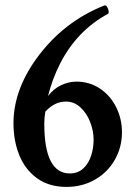

<svg xmlns="http://www.w3.org/2000/svg" viewBox="-20 -697 506 724"><path d="M30.8 -231.9Q30.8 -356.4 118.2 -477.1Q218.3 -614.7 372.1 -675.8Q375.5 -677.2 378.7 -676.3Q381.8 -675.3 385.7 -667.5L387.2 -664.1Q389.6 -657.7 389.9 -652.1Q390.1 -646.5 387.2 -645Q269.5 -581.1 206.1 -456.1Q176.8 -397.9 161.1 -335Q182.1 -362.3 210.4 -375.7Q238.8 -389.2 268.1 -389.2Q317.9 -389.2 357.2 -362.8Q396.5 -336.4 418.2 -292.5Q439.9 -248.5 439.9 -198.2Q439.9 -141.6 412.8 -94.2Q385.7 -46.9 337.9 -19.5Q290 7.8 231 7.8Q164.6 7.8 119.4 -25.1Q74.2 -58.1 52.5 -112.5Q30.8 -167 30.8 -231.9ZM333 -169.9Q333 -203.1 320.1 -236.6Q307.1 -270 283.4 -292Q259.8 -314 229 -314Q207 -314 187.5 -304.4Q168 -294.9 150.9 -275.9Q147 -254.9 147 -231Q147 -136.7 171.1 -89.8Q195.3 -43 243.2 -43Q273.9 -43 294.2 -62Q314.5 -81.1 323.7 -110.1Q333 -139.2 333 -169.9Z"/></svg>

Font: Junicode Two Beta VF
Style: Regular
Weight: 400
Designer: Peter S. Baker
Foundry: Briery Creek Software
Version: Version 1.031 beta; ttfautohint (v1.8.1.43-b0c9)